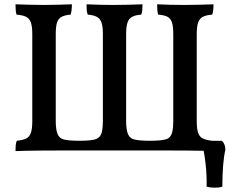

<svg xmlns="http://www.w3.org/2000/svg" viewBox="-20 -699 1113 892"><path d="M52 3Q52 -12 53 -24Q54 -36 58 -45Q86 -48 101.5 -55.5Q117 -63 123.5 -82Q130 -101 130 -136V-540Q130 -576 123.5 -594.5Q117 -613 101 -621Q85 -629 57 -631Q54 -639 53 -652Q52 -665 52 -679Q83 -678 116.5 -677Q150 -676 183 -676Q215 -676 251 -677Q287 -678 314 -679Q314 -665 312.5 -652Q311 -639 308 -631Q282 -629 266.5 -621Q251 -613 245 -594.5Q239 -576 239 -540V-136Q239 -106 244.5 -85Q250 -64 266 -55Q279 -49 300.5 -47Q322 -45 348 -45Q376 -45 397 -47Q418 -49 431 -55Q448 -64 453 -85Q458 -106 458 -136V-540Q458 -576 451.5 -594.5Q445 -613 429.5 -621Q414 -629 388 -631Q384 -639 383 -652Q382 -665 382 -679Q444 -676 511 -676Q543 -676 578.5 -677Q614 -678 642 -679Q642 -665 641 -652Q640 -639 636 -631Q609 -629 594 -621Q579 -613 572.5 -594.5Q566 -576 566 -540V-136Q566 -106 571.5 -85Q577 -64 593 -55Q606 -49 627.5 -47Q649 -45 676 -45Q703 -45 724.5 -47Q746 -49 759 -55Q775 -64 780 -85Q785 -106 785 -136V-540Q785 -576 779 -594.5Q773 -613 758 -621Q743 -629 715 -631Q712 -639 711 -652Q710 -665 710 -679Q771 -676 838 -676Q871 -676 908 -677Q945 -678 972 -679Q972 -665 970.5 -652Q969 -639 966 -631Q938 -629 922.5 -621Q907 -613 900.5 -594.5Q894 -576 894 -540V-136Q894 -101 900.5 -82Q907 -63 922.5 -55.5Q938 -48 966 -45Q970 -36 971 -24Q972 -12 972 3Q953 2 926 1.5Q899 1 854 0.5Q809 0 734 0H289Q214 0 169.5 0.5Q125 1 99 1.5Q73 2 52 3ZM940 168Q941 117 935.5 65.5Q930 14 920 -27L941 -45H1011Q1027 -30 1027 -3Q1020 27 1016.5 70.5Q1013 114 1013 168Q999 173 978 173Q957 173 940 168Z"/></svg>

Font: Vollkorn Medium
Style: Regular
Weight: 500
Designer: Friedrich Althausen
Foundry: Friedrich Althausen
Version: Version 5.000